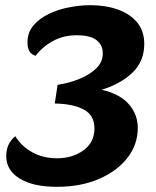

<svg xmlns="http://www.w3.org/2000/svg" viewBox="-20 -700 602 740"><path d="M199 20Q107 20 55.5 -12Q4 -44 4 -98Q4 -147 39 -175Q63 -136 104.5 -113Q146 -90 200 -90Q259 -90 301.5 -120.5Q344 -151 344 -205Q344 -256 302.5 -278Q261 -300 191 -301L202 -373Q247 -380 286.5 -396Q326 -412 351 -436.5Q376 -461 376 -493Q377 -525 353 -544.5Q329 -564 278 -564Q229 -565 188 -544Q147 -523 117 -485Q85 -494 86 -538Q86 -575 109 -602Q132 -629 168.5 -646.5Q205 -664 247.5 -672Q290 -680 328 -680Q388 -680 435 -663Q482 -646 509 -613Q536 -580 536 -531Q536 -464 491 -420.5Q446 -377 372 -354Q442 -338 476.5 -298.5Q511 -259 511 -207Q511 -143 471.5 -92Q432 -41 362 -10.5Q292 20 199 20Z"/></svg>

Font: Sansita Swashed
Style: Bold
Weight: 700
Designer: Pablo Cosgaya
Foundry: Omnibus-Type
Version: Version 1.003; ttfautohint (v1.8.3)